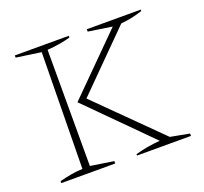

<svg xmlns="http://www.w3.org/2000/svg" viewBox="-113 -777 968 910"><g transform="rotate(-20 370.5 -322.0)"><path d="M48 0V-10Q79 -18 108 -23Q137 -28 165 -29L173 -615L48 -633V-644H320V-635Q294 -628 264.5 -623Q235 -618 203 -616V-30L320 -12V0ZM430 0V-7Q490 -24 555 -29L251 -334L531 -614L411 -632V-644H683V-637Q631 -619 574 -614L297 -336L606 -30L702 -12V0Z"/></g></svg>

Font: Piazzolla SC Thin
Style: Regular
Weight: 100
Designer: Juan Pablo del Peral
Foundry: Huerta Tipografica
Version: Version 1.330